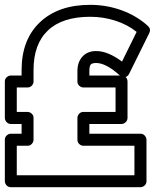

<svg xmlns="http://www.w3.org/2000/svg" viewBox="-30 -756 646 801"><path d="M-9.8 0V-172.9Q-9.8 -183.6 -2 -190.9Q5.9 -198.2 15.1 -198.2H60.1V-238.8H15.1Q4.4 -238.8 -2.7 -246.8Q-9.8 -254.9 -9.8 -264.2V-416Q-9.8 -426.8 -2 -433.8Q5.9 -440.9 15.1 -440.9H60.1V-463.9Q60.1 -590.8 136.7 -663.3Q213.4 -735.8 346.2 -735.8Q415 -735.8 478 -712.9Q541 -689.9 587.9 -647Q600.6 -634.3 592.8 -618.2L508.8 -448.2Q503.4 -437.5 494.1 -435.1Q502 -427.2 502 -416V-264.2Q502 -253.4 494.1 -246.1Q486.3 -238.8 477.1 -238.8H342.8V-198.2H556.2Q566.9 -198.2 574 -190.2Q581.1 -182.1 581.1 -172.9V0Q581.1 10.7 573.2 17.8Q565.4 24.9 556.2 24.9H15.1Q4.4 24.9 -2.7 17.1Q-9.8 9.3 -9.8 0ZM40 -24.9H530.8V-147.9H317.9Q308.6 -147.9 300.8 -155Q293 -162.1 293 -172.9V-264.2Q293 -273.4 300 -281.2Q307.1 -289.1 317.9 -289.1H452.1V-391.1H317.9Q308.6 -391.1 300.8 -398.2Q293 -405.3 293 -416V-459Q293 -497.1 314 -520Q335 -543 371.1 -543Q420.4 -543 479 -499L540 -623Q502 -653.3 451.4 -669.7Q400.9 -686 346.2 -686Q230.5 -686 170.2 -629.2Q109.9 -572.3 109.9 -463.9V-416Q109.9 -406.7 102.8 -398.9Q95.7 -391.1 85 -391.1H40V-289.1H85Q94.2 -289.1 102.1 -282Q109.9 -274.9 109.9 -264.2V-172.9Q109.9 -163.6 102.8 -155.8Q95.7 -147.9 85 -147.9H40ZM342.8 -440.9H470.2Q412.6 -493.2 371.1 -493.2Q354.5 -493.2 348.6 -486.8Q342.8 -480.5 342.8 -459Z"/></svg>

Font: Trueno Black Outline
Style: Regular
Weight: 900
Width: 6
Designer: Julieta Ulanovsky
Foundry: Julieta Ulanovsky
Version: Version 3.001b | FøM Fix